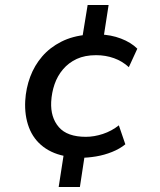

<svg xmlns="http://www.w3.org/2000/svg" viewBox="-20 -634 640 769"><path d="M215 115 237 -27 251 -7Q193 -16 153.5 -46Q114 -76 96 -123.5Q78 -171 81 -230Q84 -281 101 -326.5Q118 -372 149 -408Q180 -444 225.5 -467Q271 -490 330 -495L307 -467L331 -614H415L393 -472L378 -496Q424 -495 464.5 -479.5Q505 -464 530 -439L496 -365Q470 -389 436.5 -401Q403 -413 365 -413Q320 -413 287.5 -398Q255 -383 232.5 -356.5Q210 -330 198.5 -296.5Q187 -263 185 -226Q182 -164 215.5 -125Q249 -86 324 -86Q357 -86 392 -97.5Q427 -109 456 -132L482 -56Q460 -38 429 -25.5Q398 -13 365 -7.5Q332 -2 303 -2L321 -23L300 115Z"/></svg>

Font: Nunito Sans 10pt SemiBold
Style: Italic
Weight: 600
Italic angle: -9°
Designer: Vernon Adams
Foundry: Vernon Adams
Version: Version 3.101;gftools[0.9.27]